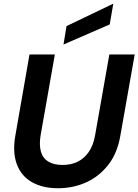

<svg xmlns="http://www.w3.org/2000/svg" viewBox="-20 -990 737 1022"><path d="M289 12Q206 12 149 -21Q92 -54 69 -117.5Q46 -181 62 -270L137 -700H272L196 -269Q188 -219 197.5 -184Q207 -149 236 -130.5Q265 -112 313 -112Q359 -112 394 -129.5Q429 -147 453 -182Q477 -217 486 -269L562 -700H697L621 -270Q605 -174 555.5 -111.5Q506 -49 437 -18.5Q368 12 289 12ZM318 -753 334 -851 582 -970H583L564 -860Z"/></svg>

Font: DM Sans 28pt
Style: Bold Italic
Weight: 700
Italic angle: -10°
Version: Version 4.004;gftools[0.9.30]